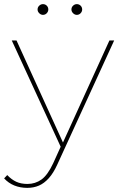

<svg xmlns="http://www.w3.org/2000/svg" viewBox="-51 -713 579 930"><path d="M81 197Q47 197 18.5 185.5Q-10 174 -31 151L-16 135Q5 157 28 167.5Q51 178 82 178Q120 178 150 156.5Q180 135 207 77L245 -7L250 -14L479 -517H502L227 83Q208 125 185.5 150Q163 175 137.5 186Q112 197 81 197ZM249 11 6 -517H29L258 -14ZM321 -641Q311 -641 303 -649Q295 -657 295 -667Q295 -678 303 -685.5Q311 -693 321 -693Q332 -693 339.5 -685.5Q347 -678 347 -667Q347 -657 339.5 -649Q332 -641 321 -641ZM157 -641Q147 -641 139 -649Q131 -657 131 -667Q131 -678 139 -685.5Q147 -693 157 -693Q168 -693 175.5 -685.5Q183 -678 183 -667Q183 -657 175.5 -649Q168 -641 157 -641Z"/></svg>

Font: Montserrat Thin Thin
Style: Regular
Weight: 250
Version: Version 9.000